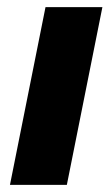

<svg xmlns="http://www.w3.org/2000/svg" viewBox="-20 -520 316 540"><path d="M8 0 108 -500H268L168 0Z"/></svg>

Font: mr_Source Sans Pro
Style: Italic
Weight: 900
Italic angle: -11°
Designer: Paul D. Hunt
Foundry: Adobe Systems Incorporated
Version: Version 1.076;July 10, 2024;FontCreator 11.5.0.2430 64-bit